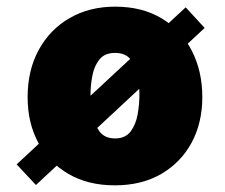

<svg xmlns="http://www.w3.org/2000/svg" viewBox="-20 -547 675 577"><path d="M595 -463 88 9 30 -53 538 -525ZM325 10Q245 10 186.2 -24Q127.5 -58 95.2 -117.8Q63 -177.5 63 -255Q63 -336.5 96.8 -397.8Q130.5 -459 189.8 -493Q249 -527 326 -527Q407 -527 465.8 -491.8Q524.5 -456.5 556.2 -395Q588 -333.5 588 -255Q588 -178 555.8 -118.2Q523.5 -58.5 464.5 -24.2Q405.5 10 325 10ZM326 -131Q357 -131 372.8 -152.2Q388.5 -173.5 393.8 -204Q399 -234.5 399 -262Q399 -290 393.8 -319.2Q388.5 -348.5 372.8 -368.2Q357 -388 326 -388Q294.5 -388 278.8 -368.2Q263 -348.5 257.5 -319.2Q252 -290 252 -262Q252 -234.5 257.5 -204Q263 -173.5 278.8 -152.2Q294.5 -131 326 -131Z"/></svg>

Font: Public Sans Black
Style: Regular
Weight: 900
Designer: The Public Sans Project Authors: Dan O. Williams and USWDS (Libre Franklin designed by Pablo Impallari and Rodrigo Fuenz
Version: Version 1.007